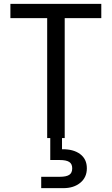

<svg xmlns="http://www.w3.org/2000/svg" viewBox="-20 -717 581 997"><path d="M302 0V58Q361 57 396 83Q431 109 431 157Q431 204 397 232Q363 260 309 260H194V201H291Q324 201 339.5 191Q355 181 355 157Q355 134 339.5 124Q324 114 291 114H241V0H225V-623H34V-697H506V-623H316V0Z"/></svg>

Font: A Bank Premium Regular
Style: Regular
Weight: 400
Designer: Ninad Kale (Devanagari), Jonny Pinhorn (Latin), Htun Naung (Myanmar)
Foundry: Indian Type Foundry
Version: 4.004